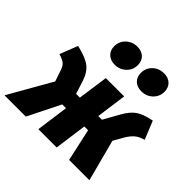

<svg xmlns="http://www.w3.org/2000/svg" viewBox="-230 -1021 1223 1223"><g transform="rotate(45 382.0 -409.0)"><path d="M798 -431Q759 -420 737 -401Q715 -382 696 -350L657 -281L731 0H548L500 -219H466L436 0H271L301 -219H267L158 0H-34L132 -291L104 -373Q96 -397 79 -410Q62 -423 28 -433L75 -554Q157 -535 195.5 -506.5Q234 -478 254 -417L282 -329H316L345 -534H510L482 -329H515L576 -438Q605 -490 640.5 -515Q676 -540 748 -554ZM239 -715Q239 -759 270 -788.5Q301 -818 346 -818Q385 -818 408 -795.5Q431 -773 431 -737Q431 -693 400 -663.5Q369 -634 324 -634Q285 -634 262 -656.5Q239 -679 239 -715ZM479 -715Q479 -759 510 -788.5Q541 -818 586 -818Q625 -818 648 -795.5Q671 -773 671 -737Q671 -693 640 -663.5Q609 -634 564 -634Q525 -634 502 -656.5Q479 -679 479 -715Z"/></g></svg>

Font: Fira Sans Black
Style: Italic
Weight: 900
Italic angle: -8°
Designer: Carrois Corporate & Edenspiekermann AG
Foundry: Carrois Corporate GbR & Edenspiekermann AG
Version: Version 4.203